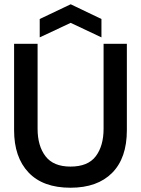

<svg xmlns="http://www.w3.org/2000/svg" viewBox="-20 -865 660 899"><path d="M310 14Q181 14 113.5 -57.5Q46 -129 46 -255V-660H156V-262Q156 -182 193 -133.5Q230 -85 310 -85Q392 -85 428.5 -133.5Q465 -182 465 -262V-660H574V-255Q574 -125 505 -55.5Q436 14 310 14ZM166 -690V-776L311 -845L455 -776V-690L311 -758Z"/></svg>

Font: Bricolage Grotesque 48pt Medium
Style: Regular
Weight: 500
Designer: Mathieu Triay
Foundry: Atelier Triay
Version: Version 1.000; ttfautohint (v1.8.4.7-5d5b);gftools[0.9.32]